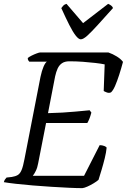

<svg xmlns="http://www.w3.org/2000/svg" viewBox="-28 -976 658 996"><path d="M399 0Q371 0 329 -2Q287 -4 238.5 -7Q190 -10 142 -14Q94 -18 54.5 -22.5Q15 -27 -8 -31Q-6 -39 -2.5 -44.5Q1 -50 6 -55L33 -58Q52 -61 64 -68Q76 -75 84 -94Q92 -113 99 -151L182 -577Q189 -610 198 -630.5Q207 -651 215 -656H124Q122 -658 119 -662.5Q116 -667 116 -675Q123 -681 136 -687.5Q149 -694 162.5 -699Q176 -704 181 -704H534Q557 -696 578 -683Q599 -670 610 -655Q601 -621 590.5 -588.5Q580 -556 569.5 -531.5Q559 -507 548 -497Q538 -492 526 -496.5Q514 -501 510 -504L515 -642Q496 -646 466 -649.5Q436 -653 401.5 -655.5Q367 -658 332 -658Q308 -658 293.5 -648Q279 -638 271 -620.5Q263 -603 258 -580L221 -389Q263 -390 296 -392Q329 -394 362.5 -397Q396 -400 437 -404L446 -392Q441 -373 435.5 -359.5Q430 -346 425 -338H211L170 -129Q166 -106 157.5 -89Q149 -72 142 -64H408L489 -223Q502 -223 513.5 -218.5Q525 -214 525 -209Q523 -186 515.5 -155.5Q508 -125 499 -95Q490 -65 483 -43Q474 -35 457.5 -25Q441 -15 425 -8Q409 -1 399 0ZM391 -772Q380 -772 365 -791Q350 -810 331.5 -846.5Q313 -883 290 -934Q295 -941 300.5 -947Q306 -953 317 -956L403 -856L533 -956Q543 -952 550 -946Q557 -940 558 -934Q513 -884 480 -847.5Q447 -811 425.5 -791.5Q404 -772 391 -772Z"/></svg>

Font: Texturina Medium 12pt Light
Style: Italic
Weight: 300
Italic angle: -11°
Version: Version 1.002